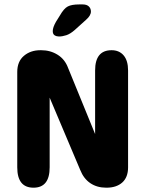

<svg xmlns="http://www.w3.org/2000/svg" viewBox="-20 -847 659 868"><path d="M131.5 1.5Q58 1.5 58 -90.5V-521.5Q58 -569 88 -594.5Q118 -620 162.5 -620H166.5Q207.5 -620 240.5 -599.5Q273.5 -579 288 -539.5L410 -241V-528.5Q410 -620 484.5 -620Q519 -620 539 -596.5Q559 -573 559 -528.5V-90.5Q559 -45.5 532.8 -22Q506.5 1.5 461.5 1.5H460Q418.5 1.5 388.2 -19Q358 -39.5 342.5 -79L204.5 -405.5V-90.5Q204.5 1.5 131.5 1.5ZM246.5 -682Q236 -682 227.2 -687.2Q218.5 -692.5 218.5 -706.5Q218.5 -723 233 -748.5L250.5 -776.5Q269 -809 286.8 -818Q304.5 -827 338 -827H354Q372 -827 381.5 -818Q391 -809 391 -795Q391 -776.5 369 -757.5L318 -711.5Q297.5 -693.5 279.8 -687.8Q262 -682 246.5 -682Z"/></svg>

Font: Sono Monospace
Style: Bold
Weight: 700
Designer: Tyler Finck
Foundry: Tyler Finck
Version: Version 2.112